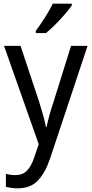

<svg xmlns="http://www.w3.org/2000/svg" viewBox="-20 -786 499 1046"><path d="M2 -536H92L193 -232Q204 -196 214 -161.5Q224 -127 230 -95H234Q239 -120 249 -157Q259 -194 272 -232L367 -536H457L253 77Q227 155 186.5 197.5Q146 240 77 240Q57 240 41 237.5Q25 235 12 232V161Q22 164 36 166Q50 168 64 168Q103 168 127 143.5Q151 119 167 70L191 0ZM371 -756Q358 -737 333.5 -708.5Q309 -680 281 -652Q253 -624 231 -606H175V-618Q199 -650 225 -691Q251 -732 268 -766H371Z"/></svg>

Font: Noto Sans Sinhala SemiCondensed
Style: Regular
Weight: 400
Width: 4
Designer: Jelle Bosma - Monotype Design Team
Foundry: Monotype Imaging Inc.
Version: Version 2.006; ttfautohint (v1.8.4.7-5d5b)